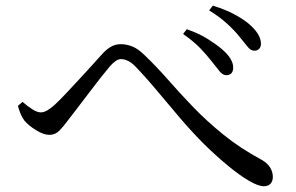

<svg xmlns="http://www.w3.org/2000/svg" viewBox="-20 -722 1040 675"><path d="M724.3 -506.2Q706.4 -529.2 684.1 -552.4Q661.7 -575.7 623.7 -602.6L636.7 -619.3Q678.7 -604.6 708.9 -585.8Q739 -567.1 758.5 -550.6Q802.1 -514.1 799.7 -481.2Q798.9 -469.5 792.6 -463.6Q786.2 -457.7 775.3 -457.7Q763.1 -457.7 752 -471.4Q740.8 -485 724.3 -506.2ZM822.8 -591.9Q805.1 -614.3 778.7 -638.4Q752.4 -662.5 715.3 -685.4L728.2 -702.1Q771.9 -688.8 802.3 -672.5Q832.7 -656.2 851.4 -641Q897.4 -603.3 897.4 -568.3Q897.4 -557.2 891.2 -550.4Q884.9 -543.7 873.8 -543.7Q861.7 -543.7 851.1 -557Q840.5 -570.4 822.8 -591.9ZM43 -349.9 59.3 -363.8Q77.1 -348.2 94 -337.6Q110.9 -326.9 123.6 -326.9Q134 -326.9 146.2 -333.9Q158.4 -340.9 172.1 -353.4Q189.7 -369.8 211.9 -393.3Q234.1 -416.8 258 -442.8Q281.9 -468.7 303.2 -492Q324.4 -515.3 338.3 -531Q353.6 -548.3 369.7 -557.5Q385.9 -566.7 404.6 -566.7Q424.7 -566.7 445.2 -558.6Q465.8 -550.5 489.2 -527.2Q529.5 -488.7 570.7 -441.8Q611.8 -394.8 659.5 -345.3Q707.2 -295.8 765.6 -248.4Q824.1 -201.1 899.5 -160.3Q919.7 -149.1 929.4 -133.4Q939.2 -117.7 939.2 -99.9Q939.2 -85.5 931.3 -76.4Q923.3 -67.3 906.9 -67.3Q888.3 -67.3 855.5 -86.3Q822.6 -105.4 782.4 -138.6Q742.2 -171.7 699.4 -213.4Q656.6 -256.1 615.5 -304Q574.5 -351.9 534.8 -399.8Q495.1 -447.6 455.5 -488.8Q441.5 -503 428.8 -508.6Q416 -514.2 405.4 -514.2Q396.4 -514.2 386.9 -507.8Q377.4 -501.4 365.6 -488Q352.8 -472.8 333.6 -448.5Q314.5 -424.3 294.2 -397.4Q273.9 -370.6 254.6 -345.4Q235.4 -320.1 221.2 -301.9Q203 -277.3 188.6 -262.6Q174.2 -247.9 153.5 -247.9Q133.5 -247.9 107.5 -263.8Q81.6 -279.7 65.9 -297.9Q58.1 -308 52.4 -321.9Q46.7 -335.7 43 -349.9Z"/></svg>

Font: Noto Serif KR
Style: Regular
Weight: 200
Designer: Ryoko NISHIZUKA 西塚涼子 (kana & ideographs); Frank Grießhammer (Latin, Greek & Cyrillic); Wenlong ZHANG 张文龙 (bopomofo); San
Foundry: Adobe
Version: Version 2.001;hotconv 1.1.0;makeotfexe 2.6.0